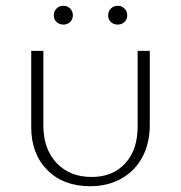

<svg xmlns="http://www.w3.org/2000/svg" viewBox="-20 -638 626 664"><path d="M166 -585Q166 -599 175.5 -608.5Q185 -618 199 -618Q213 -618 222.5 -608.5Q232 -599 232 -585Q232 -571 222.5 -562Q213 -553 199 -553Q185 -553 175.5 -562Q166 -571 166 -585ZM354 -585Q354 -599 363.5 -608.5Q373 -618 387 -618Q401 -618 410.5 -608.5Q420 -599 420 -585Q420 -571 410.5 -562Q401 -553 387 -553Q373 -553 363.5 -562Q354 -571 354 -585ZM88 -198V-462H130V-204Q130 -123 175.5 -74.5Q221 -26 297 -26Q370 -26 413 -73Q456 -120 456 -200V-462H498V-206Q498 -143 472.5 -95Q447 -47 400 -20.5Q353 6 292 6Q199 6 143.5 -50Q88 -106 88 -198Z"/></svg>

Font: Ysabeau SC Light
Style: Regular
Weight: 300
Designer: Christian Thalmann (Catharsis Fonts)
Version: Version 0.003